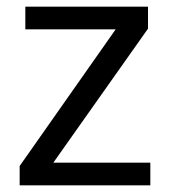

<svg xmlns="http://www.w3.org/2000/svg" viewBox="-20 -556 510 576"><path d="M431 0H39V-58L327 -468H56V-536H424V-470L140 -68H431Z"/></svg>

Font: Noto Kufi Arabic
Style: Regular
Weight: 400
Designer: Monotype Design Team, David Williams, Khaled Hosny
Foundry: Google LLC
Version: Version 2.109; ttfautohint (v1.8.4.7-5d5b)